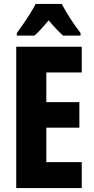

<svg xmlns="http://www.w3.org/2000/svg" viewBox="-20 -950 474 970"><path d="M393 0H62V-714H393V-584H214V-434H381V-305H214V-131H393ZM292 -930Q309 -897 333.5 -859Q358 -821 387 -783V-770H299Q283 -784 265 -803Q247 -822 226 -847Q205 -822 186.5 -802Q168 -782 154 -770H65V-783Q79 -802 98 -829.5Q117 -857 134 -884.5Q151 -912 160 -930Z"/></svg>

Font: Noto Sans Lao Looped ExtraCondensed ExtraBold
Style: Regular
Weight: 800
Width: 2
Designer: Mark Frömberg, Ben Mitchell
Foundry: The Fontpad Ltd
Version: Version 1.002; ttfautohint (v1.8.4.7-5d5b)